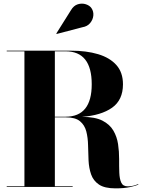

<svg xmlns="http://www.w3.org/2000/svg" viewBox="-20 -1029 793 1057"><path d="M433.5 -879 292 -842 290 -844.5 370 -972Q385.5 -998.5 408.5 -1005.5Q431.5 -1012.5 452.8 -1005.5Q474 -998.5 484 -983.5Q496 -965.5 493.8 -943Q491.5 -920.5 476.2 -902Q461 -883.5 433.5 -879ZM17 -3.5H114.5V-746.5H17V-750H371Q455.5 -750 520 -730.8Q584.5 -711.5 620.8 -670.8Q657 -630 657 -565Q657 -478.5 597 -436Q537 -393.5 429.5 -385.5H434Q503.5 -385.5 544 -364.8Q584.5 -344 604.2 -310Q624 -276 630 -235.2Q636 -194.5 635.8 -153.5Q635.5 -112.5 636.8 -78.5Q638 -44.5 647.5 -23.8Q657 -3 683.5 -3Q699.5 -3 714.8 -6.8Q730 -10.5 740.5 -16L742 -13.5Q730 -6.5 696.5 0.8Q663 8 616 8Q555.5 8 524.5 -13.2Q493.5 -34.5 481.5 -69.2Q469.5 -104 467.5 -145.8Q465.5 -187.5 464.8 -229.2Q464 -271 455 -305.8Q446 -340.5 420.2 -361.8Q394.5 -383 342 -383H282V-3.5H380V0H17ZM341 -746.5H282V-386.5H341Q485 -386.5 485 -565Q485 -746.5 341 -746.5Z"/></svg>

Font: Bodoni* 48
Style: Bold
Weight: 700
Version: Version 2.2